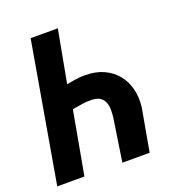

<svg xmlns="http://www.w3.org/2000/svg" viewBox="-130 -816 846 920"><g transform="rotate(-20 293.5 -355.5)"><path d="M5.4 0 128.4 -710.9H267.1L217.3 -443.4Q241.7 -448.7 265.9 -452.1Q290 -455.6 314.9 -455.1Q366.7 -454.6 406.5 -436.5Q446.3 -418.5 472.4 -387Q498.5 -355.5 510 -312.5Q521.5 -269.5 515.6 -219.2L476.6 0H337.4L370.6 -218.8Q373 -239.7 372.6 -260Q372.1 -280.3 365.5 -296.1Q358.9 -312 344.2 -322Q329.6 -332 304.2 -333Q278.3 -334 252.9 -330.3Q227.5 -326.7 202.1 -321.8L144 0Z"/></g></svg>

Font: Roboto Mono
Style: Bold Italic
Weight: 700
Designer: Google
Version: Version 2.000985; 2015; ttfautohint (v1.3)